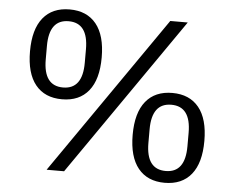

<svg xmlns="http://www.w3.org/2000/svg" viewBox="-51 -771 1030 843"><g transform="rotate(5 463.5 -349.0)"><path d="M183 0 667 -698H744L260 0ZM223 -314Q147 -314 106 -364.5Q65 -415 65 -512Q65 -609 106 -659.5Q147 -710 223 -710Q299 -710 340 -659.5Q381 -609 381 -512Q381 -415 340 -364.5Q299 -314 223 -314ZM223 -366Q309 -366 309 -482V-542Q309 -658 223 -658Q137 -658 137 -542V-482Q137 -366 223 -366ZM704 12Q628 12 587 -38.5Q546 -89 546 -186Q546 -283 587 -333.5Q628 -384 704 -384Q780 -384 821 -333.5Q862 -283 862 -186Q862 -89 821 -38.5Q780 12 704 12ZM704 -40Q790 -40 790 -156V-216Q790 -332 704 -332Q618 -332 618 -216V-156Q618 -40 704 -40Z"/></g></svg>

Font: IBM Plex Sans Hebrew
Style: Regular
Weight: 400
Designer: Mike Abbink, Paul van der Laan, Pieter van Rosmalen, Yanek Iontef
Foundry: Bold Monday
Version: Version 1.2